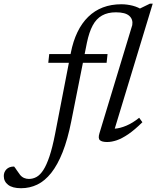

<svg xmlns="http://www.w3.org/2000/svg" viewBox="-195 -740 826 1014"><path d="M60 -408.5 65 -454.5H373L368 -408.5ZM181.5 -100Q162.5 -4 135.8 63.5Q109 131 75.5 173.2Q42 215.5 2 234.8Q-38 254 -83.5 254Q-129 254 -152 236.2Q-175 218.5 -175 189.5Q-175 168.5 -160.8 154Q-146.5 139.5 -120.5 139.5Q-113 148.5 -105.8 160Q-98.5 171.5 -89 183.5Q-79.5 195 -67.5 200Q-55.5 205 -42.5 205Q-21 205 -2 194.5Q17 184 34 157.8Q51 131.5 66.5 85.2Q82 39 96 -33L179 -461Q191 -522.5 214 -570.2Q237 -618 270.8 -651Q304.5 -684 348.5 -700.8Q392.5 -717.5 446 -717.5Q461.5 -717.5 476.5 -715.5Q491.5 -713.5 506 -709.8Q520.5 -706 534 -700Q547.5 -694 560 -686L521.5 -684L596.5 -720.5H611.5L411 -60.5Q438 -62 472 -76.2Q506 -90.5 540 -118L557 -94.5Q516 -54 482.5 -31.2Q449 -8.5 421.8 0.8Q394.5 10 371 10Q343.5 10 332.8 0.5Q322 -9 330 -35.5L503.5 -607.5Q508.5 -637.5 487.8 -656.2Q467 -675 417 -675Q374 -675 343.8 -658Q313.5 -641 294.5 -605.5Q275.5 -570 264 -514.5Z"/></svg>

Font: Newsreader
Style: Italic
Weight: 400
Italic angle: -17°
Designer: Hugues Gentile
Foundry: Production Type
Version: Version 1.003